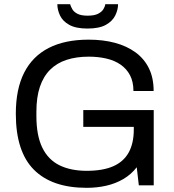

<svg xmlns="http://www.w3.org/2000/svg" viewBox="-20 -888 836 920"><path d="M394.9 12Q229 12 142.4 -74.9Q55.8 -161.8 55.8 -343Q55.8 -461.2 95.9 -540Q136 -618.7 213.8 -658.4Q291.6 -698 404.4 -698Q473.6 -698 530.7 -682.8Q587.8 -667.5 629.5 -637Q671.2 -606.5 693.7 -560.5Q716.2 -514.5 716.2 -452H619.4Q619.4 -496 603.1 -527.3Q586.7 -558.5 557.6 -578.5Q528.4 -598.6 489.4 -607.5Q450.4 -616.5 405.6 -616.5Q346 -616.5 299.2 -601.3Q252.5 -586.1 220.1 -553.9Q187.8 -521.6 171.1 -471.9Q154.4 -422.1 154.4 -353V-332Q154.4 -238.6 182.7 -180.6Q210.9 -122.6 265 -96.1Q319.1 -69.5 395.5 -69.5Q472.4 -69.5 522.2 -91.2Q571.9 -112.9 596.5 -157Q621.1 -201.2 621.1 -267.7V-280.2H379.1V-360.6H716.6V0H645.2L635.2 -86.6Q608.4 -52 571.2 -30.2Q533.9 -8.4 489.5 1.8Q445.1 12 394.9 12ZM398.8 -751.2Q343.7 -751.2 311.9 -768.9Q280.2 -786.6 267.5 -813.9Q254.8 -841.2 254.8 -868H316Q318.9 -857.5 326.2 -844.4Q333.5 -831.2 350.9 -822.1Q368.2 -812.9 399.8 -812.9Q432.2 -812.9 450.1 -822.1Q467.9 -831.2 475.7 -844.4Q483.5 -857.5 484.5 -868H545.7Q545.7 -841.2 532.3 -813.9Q518.9 -786.6 487.2 -768.9Q455.5 -751.2 398.8 -751.2Z"/></svg>

Font: Archivo SemiBold
Style: Regular
Weight: 600
Designer: Hector Gatti
Foundry: Omnibus-Type
Version: Version 2.001